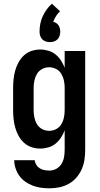

<svg xmlns="http://www.w3.org/2000/svg" viewBox="-20 -796 540 1039"><path d="M248 223Q225 223 202.5 220Q180 217 158.5 209Q137 201 118 188Q99 175 85.5 156.5Q72 138 64.5 115.5Q57 93 57 71H168Q169 84 176.5 96Q184 108 195.5 115Q207 122 220.5 124.5Q234 127 248 127Q268 127 285.5 117Q303 107 313 90.5Q323 74 326.5 54.5Q330 35 330 15V-91Q322 -70 310 -51.5Q298 -33 281 -19Q264 -5 242 1.5Q220 8 198 8Q174 8 151 0.5Q128 -7 110 -23.5Q92 -40 80.5 -61Q69 -82 62.5 -105Q56 -128 53.5 -152Q51 -176 51 -200V-320Q51 -344 53.5 -368Q56 -392 62.5 -415Q69 -438 80.5 -459Q92 -480 110 -496.5Q128 -513 151 -520.5Q174 -528 198 -528Q220 -528 242 -521.5Q264 -515 281 -501Q298 -487 310 -468.5Q322 -450 330 -429V-520H441V15Q441 42 437 68.5Q433 95 422 120Q411 145 393 165.5Q375 186 351.5 199Q328 212 301.5 217.5Q275 223 248 223ZM246 -88Q266 -88 284 -97.5Q302 -107 312 -124Q322 -141 326 -160.5Q330 -180 330 -200V-320Q330 -340 326 -359.5Q322 -379 312 -396Q302 -413 284 -422.5Q266 -432 246 -432Q226 -432 208 -422.5Q190 -413 180 -396Q170 -379 166 -359.5Q162 -340 162 -320V-200Q162 -180 166 -160.5Q170 -141 180 -124Q190 -107 208 -97.5Q226 -88 246 -88ZM250 -568Q239 -568 228 -571.5Q217 -575 209 -583Q201 -591 197.5 -602Q194 -613 194 -624Q194 -646 198 -667Q202 -688 211 -707.5Q220 -727 232.5 -744.5Q245 -762 261 -776L305 -735Q292 -723 283 -708.5Q274 -694 268 -678Q277 -676 284.5 -671Q292 -666 297 -658.5Q302 -651 304 -642Q306 -633 306 -624Q306 -613 302.5 -602Q299 -591 291 -583Q283 -575 272 -571.5Q261 -568 250 -568Z"/></svg>

Font: Iosevka Fixed
Style: Bold
Weight: 700
Monospace: yes
Designer: Belleve Invis
Foundry: Belleve Invis
Version: Version 32.3.0